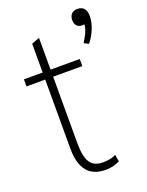

<svg xmlns="http://www.w3.org/2000/svg" viewBox="-138 -786 662 866"><g transform="rotate(-20 193.0 -353.0)"><path d="M99 -135V-466H9V-500H99V-638L133 -651H137V-500H277V-466H137V-147Q137 -82 155.5 -54Q174 -26 217 -26Q255 -26 279 -39L285 -6Q253 10 217 10Q99 10 99 -135ZM386 -666Q386 -639 373.5 -607.5Q361 -576 340 -550L318 -561Q320 -565 329.5 -581Q339 -597 344.5 -612Q350 -627 350 -640Q347 -639 338 -639Q323 -639 314 -649Q305 -659 305 -676Q305 -694 315 -705Q325 -716 343 -716Q386 -716 386 -666Z"/></g></svg>

Font: Sarabun Thin
Style: Regular
Weight: 250
Designer: Suppakit Chalermlarp | Katatrad Co.,Ltd.
Foundry: Cadson Demak Co.,Ltd.
Version: Version 1.000; ttfautohint (v1.6)